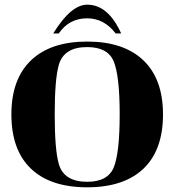

<svg xmlns="http://www.w3.org/2000/svg" viewBox="-20 -800 755 831"><path d="M357.4 10.7Q198.2 10.7 113.8 -70.1Q29.3 -150.9 29.3 -304.7Q29.3 -458 114.7 -539.3Q199.5 -620.1 357.4 -620.1Q515.1 -620.1 600.1 -539.3Q685.5 -458 685.5 -304.7Q685.5 -150.9 601.1 -70.1Q516.1 10.7 357.4 10.7ZM357.4 -13.2Q446.5 -13.2 472.2 -75.2Q498 -138.4 498 -304.7Q498 -471.4 472.2 -534.2Q446.5 -596.2 357.4 -596.2Q256.3 -596.2 234.4 -518.8Q216.8 -456.8 216.8 -304.7Q216.8 -152.6 234.4 -90.6Q256.3 -13.2 357.4 -13.2ZM504.4 -655.3Q504.4 -655.3 480.5 -655.3Q430.4 -720.7 357.4 -720.7Q278.8 -720.7 234.4 -655.3H210.4Q287.1 -779.8 357.4 -779.8Q448.2 -779.8 504.4 -655.3Z"/></svg>

Font: itsadzoke
Style: Regular
Weight: 700
Width: 7
Version: Version 0.45